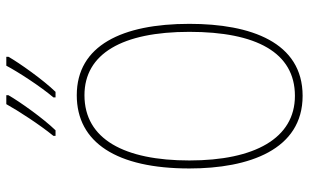

<svg xmlns="http://www.w3.org/2000/svg" viewBox="-210 -784 1003 624"><g transform="rotate(-90 292.0 -471.5)"><path d="M420 -946V-953H391C371 -915 323 -841 288 -800V-793H306C345 -833 400 -911 420 -946ZM295 -946V-953H266C245 -915 199 -844 163 -800V-793H181C220 -833 275 -911 295 -946ZM527 -358C527 -576 457 -724 295 -724C141 -724 57 -594 57 -358C57 -164 118 10 293 10C467 10 527 -158 527 -358ZM83 -358C83 -569 152 -699 295 -699C430 -699 501 -576 501 -358C501 -141 434 -15 293 -15C155 -15 83 -146 83 -358Z"/></g></svg>

Font: Noto Sans Thai Looped Condensed Thin
Style: Regular
Weight: 100
Width: 3
Designer: Sasikarn Vongin, Ben Mitchell
Foundry: The Fontpad Ltd
Version: Version 1.001